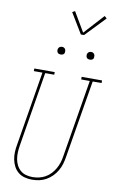

<svg xmlns="http://www.w3.org/2000/svg" viewBox="-121 -1229 788 1298"><g transform="rotate(10 273.0 -579.5)"><path d="M195 8Q170 8 145 1.5Q120 -5 101 -20.5Q82 -36 70.5 -58Q59 -80 54 -104.5Q49 -129 50 -155.5Q51 -182 56 -208L140 -717H81V-735H221V-717H159L75 -205Q71 -182 70 -158.5Q69 -135 72.5 -113Q76 -91 86 -71Q96 -51 112.5 -36.5Q129 -22 151 -16Q173 -10 196 -10Q218 -10 240.5 -15Q263 -20 283.5 -31.5Q304 -43 320.5 -60.5Q337 -78 348.5 -98.5Q360 -119 367 -141Q374 -163 377 -185L465 -717H406V-735H546V-717H485L396 -182Q392 -157 385 -133.5Q378 -110 365 -87.5Q352 -65 333 -46Q314 -27 291.5 -14.5Q269 -2 244.5 3Q220 8 195 8ZM440 -859Q434 -859 428 -861Q422 -863 418.5 -868Q415 -873 414 -879Q413 -885 414 -891Q415 -896 417.5 -900Q420 -904 423.5 -906.5Q427 -909 431.5 -910.5Q436 -912 440 -912Q447 -912 452.5 -909.5Q458 -907 461.5 -902Q465 -897 466 -891Q467 -885 466 -879Q466 -874 463.5 -870Q461 -866 457 -863.5Q453 -861 449 -860Q445 -859 440 -859ZM240 -859Q234 -859 228 -861Q222 -863 218.5 -868Q215 -873 214 -879Q213 -885 214 -891Q215 -896 217.5 -900Q220 -904 223.5 -906.5Q227 -909 231.5 -910.5Q236 -912 240 -912Q247 -912 252.5 -909.5Q258 -907 261.5 -902Q265 -897 266 -891Q267 -885 266 -879Q266 -874 263.5 -870Q261 -866 257 -863.5Q253 -861 249 -860Q245 -859 240 -859ZM373 -1016H351L267 -1155L285 -1165L364 -1031L488 -1167L504 -1153Z"/></g></svg>

Font: Iosevka Curly Slab ThObl
Style: Regular
Weight: 100
Italic angle: -9°
Monospace: yes
Designer: Belleve Invis
Foundry: Belleve Invis
Version: Version 11.0.0; ttfautohint (v1.8.3)